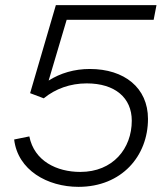

<svg xmlns="http://www.w3.org/2000/svg" viewBox="-20 -720 639 746"><path d="M285 6C453 6 555 -114 555 -258C555 -379 463 -452 329 -452C269 -452 215 -436 169 -407L239 -643H577L588 -700H197L97 -358L150 -338C195 -375 253 -396 317 -396C427 -396 492 -340 492 -251C492 -143 419 -52 292 -52C201 -52 113 -94 94 -190L35 -178C49 -59 164 6 285 6Z"/></svg>

Font: Fixel Display 20240404 Light
Style: Italic
Weight: 300
Italic angle: -10°
Designer: AlfaBravo + MacPaw
Foundry: Kyrylo Tkachov, Marchela Mozhyna, Serhii Makarenko, Maria Weinstein, Zakhar Kryvoshyya
Version: Version 1.211;Glyphs 3.2 (3225)